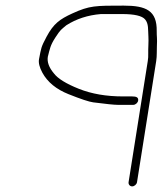

<svg xmlns="http://www.w3.org/2000/svg" viewBox="-20 -645 579 683"><path d="M437.4 3 505.7 -428C507.1 -436.7 507.6 -445.3 507.3 -454C506.7 -472.1 509.2 -497.8 507.9 -515.8C506.2 -539.5 509.3 -560.4 496.1 -576C485.5 -588.7 458.1 -595 414.1 -595H339.1C292.5 -591.2 251.4 -577.8 215.8 -555C197.3 -539 196.2 -541.2 176.9 -511.5C158.9 -483.8 157.4 -471.5 150.1 -443C147.1 -424.3 154.3 -404.7 171.7 -384C185.7 -365.4 215.3 -347.1 260.5 -329.1C305.8 -311 358.1 -302 417.5 -302H450C464.9 -302 473.2 -298.7 471.4 -287C470.1 -279.1 461.9 -272 454 -272H399.5C386.5 -272 357.2 -275 311.6 -280.9C296.6 -282.9 267.4 -292.6 223.8 -310C180.1 -327.4 149.2 -352.8 130.9 -386.1C120.3 -405.5 116.3 -421.9 118.9 -435.1C127 -475.2 125.1 -475.8 146 -515C170.4 -560.5 192.2 -576.6 237.5 -597.3C298.7 -625.3 319.5 -625 419.9 -625C500 -625 538.6 -607.5 537.5 -534C537.2 -515.1 539.7 -509.4 538.1 -481C537.2 -465.4 538.7 -446.9 535.7 -428L467.4 3C466.2 10.9 458 18 450.1 18C442.1 18 436.2 10.9 437.4 3Z"/></svg>

Font: MewTooHand
Style: ReversedIta
Weight: 400
Designer: Mew Too, Robert Jablonski
Version: Version 0.77